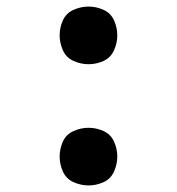

<svg xmlns="http://www.w3.org/2000/svg" viewBox="-20 -558 540 586"><path d="M250 -362Q274 -362 296 -372Q318 -382 328 -404.5Q338 -427 338 -450Q338 -474 328 -496Q318 -518 296 -528Q274 -538 250 -538Q227 -538 204.5 -528Q182 -518 172 -496Q162 -474 162 -450Q162 -427 172 -404.5Q182 -382 204.5 -372Q227 -362 250 -362ZM250 8Q274 8 296 -2Q318 -12 328 -34.5Q338 -57 338 -80Q338 -104 328 -126Q318 -148 296 -158Q274 -168 250 -168Q227 -168 204.5 -158Q182 -148 172 -126Q162 -104 162 -80Q162 -57 172 -34.5Q182 -12 204.5 -2Q227 8 250 8Z"/></svg>

Font: Iosevka SS08 Medium
Style: Regular
Weight: 500
Monospace: yes
Designer: Belleve Invis
Foundry: Belleve Invis
Version: Version 3.4.3; ttfautohint (v1.8.3)